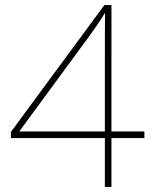

<svg xmlns="http://www.w3.org/2000/svg" viewBox="-20 -804 612 758"><path d="M394 -66H420V-259H550V-285H420V-784H392L23 -283V-259H394ZM56 -285 330 -658C357 -695 373 -718 393 -751H395C394 -700 394 -676 394 -590V-285Z"/></svg>

Font: Noto Sans Malayalam UI Thin
Style: Regular
Weight: 100
Designer: Jelle Bosma - Monotype Design Team
Foundry: Monotype Imaging Inc.
Version: Version 2.104